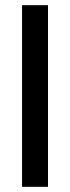

<svg xmlns="http://www.w3.org/2000/svg" viewBox="-20 -720 270 740"><path d="M65 0V-700H165V0Z"/></svg>

Font: DM Sans 28pt Medium
Style: Regular
Weight: 500
Version: Version 4.004;gftools[0.9.30]